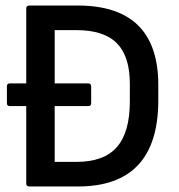

<svg xmlns="http://www.w3.org/2000/svg" viewBox="-20 -675 648 695"><path d="M86 0Q75 0 75 -11V-291H15Q5 -291 5 -302V-362Q5 -373 15 -373H75V-644Q75 -655 86 -655H261Q553 -655 553 -367V-312Q553 0 262 0ZM178 -89H257Q356 -89 403 -142.5Q450 -196 450 -308V-372Q450 -471 403 -518.5Q356 -566 256 -566H178V-373H300Q310 -373 310 -362V-302Q310 -291 300 -291H178Z"/></svg>

Font: Sofia Sans Extra Cond
Style: Bold
Weight: 700
Width: 1
Designer: Botio Nikoltchev, Ani Petrova
Foundry: lettersoup
Version: Version 4.100; ttfautohint (v1.8.3)